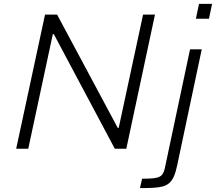

<svg xmlns="http://www.w3.org/2000/svg" viewBox="-20 -763 1108 985"><path d="M63 0 211 -688H273L584 -107H589L714 -688H775L628 0H569L256 -588H251L125 0ZM985 -667 1001 -743H1068L1052 -667ZM698 202 709 154Q754 154 777.5 150Q801 146 811 134Q821 122 826 98L955 -510H1015L889 85Q882 119 872.5 141Q863 163 849 175.5Q835 188 814.5 193.5Q794 199 765.5 200.5Q737 202 698 202Z"/></svg>

Font: Saira SemiExpanded Light
Style: Italic
Weight: 300
Width: 6
Italic angle: -12°
Designer: Hector Gatti with collaboration of the Omnibus-Type team
Foundry: Omnibus-Type
Version: Version 1.101